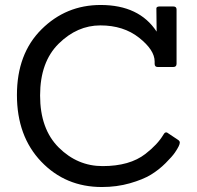

<svg xmlns="http://www.w3.org/2000/svg" viewBox="-20 -744 792 771"><path d="M697 -181Q702 -177 702 -171.5Q702 -166 697.5 -156.5Q693 -147 682.5 -131.5Q672 -116 645 -89Q618 -62 586 -42.5Q554 -23 501.5 -8Q449 7 389 7Q243 7 145.5 -95Q48 -197 48 -362.5Q48 -528 146.5 -626Q245 -724 384 -724Q539 -724 609 -617L608 -706Q606 -718 620 -718H676Q689 -718 689 -706V-488Q689 -475 676 -475H613Q601 -475 601 -488V-497Q601 -543 538.5 -592.5Q476 -642 383 -642Q290 -642 215.5 -568.5Q141 -495 141 -360.5Q141 -226 216 -151.5Q291 -77 392 -77Q501 -77 564 -126Q613 -164 636 -203Q644 -218 655 -209Z"/></svg>

Font: Sanchez
Style: Regular
Weight: 400
Designer: Daniel Hernández
Foundry: LatinoType
Version: Version 1.001